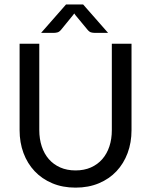

<svg xmlns="http://www.w3.org/2000/svg" viewBox="-20 -839 682 866"><path d="M68.4 0ZM320.8 -70.3Q359.4 -70.3 389.9 -83.7Q420.4 -97.2 441.4 -121.3Q462.4 -145.5 473.4 -178.7Q484.4 -211.9 484.4 -252V-641.6H573.2V-252Q573.2 -196.3 555.7 -148.9Q538.1 -101.6 505.6 -66.9Q473.1 -32.2 426.3 -12.5Q379.4 7.3 320.8 7.3Q262.2 7.3 215.6 -12.5Q168.9 -32.2 136.2 -66.9Q103.5 -101.6 85.9 -148.9Q68.4 -196.3 68.4 -252V-641.6H157.2V-252.4Q157.2 -212.4 168.2 -179Q179.2 -145.5 200.2 -121.3Q221.2 -97.2 251.7 -83.7Q282.2 -70.3 320.8 -70.3ZM467.3 -690.9H404.8Q398.9 -690.9 391.1 -692.9Q383.3 -694.8 375 -704.6L320.8 -770Q317.9 -773.9 314.9 -778.3L309.1 -770.5L255.4 -704.6Q247.1 -694.8 239 -692.9Q231 -690.9 225.6 -690.9H165.5L277.8 -818.8H355Z"/></svg>

Font: Carlito
Style: Regular
Weight: 400
Designer: Lukasz Dziedzic
Foundry: tyPoland Lukasz Dziedzic
Version: Version 1.104